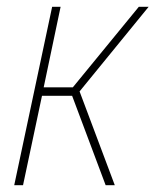

<svg xmlns="http://www.w3.org/2000/svg" viewBox="-20 -547 459 567"><path d="M22 0 134 -527H159L109 -289H195L390 -527H419L215 -277L319 0H292L193 -264H104L48 0Z"/></svg>

Font: Noto Sans SemiCondensed Thin
Style: Italic
Weight: 100
Width: 4
Italic angle: -12°
Designer: Monotype Design Team
Foundry: Monotype Imaging Inc.
Version: Version 2.013; ttfautohint (v1.8.4.7-5d5b)